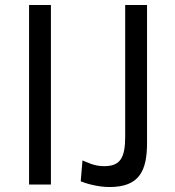

<svg xmlns="http://www.w3.org/2000/svg" viewBox="-20 -743 705 773"><path d="M97 -723V0H185V-723ZM572 -168V-723H484V-193C484 -107 464 -74 399 -74C357 -74 332 -90 312 -97L305 -13C319 -7 369 10 421 10C541 10 572 -55 572 -168Z"/></svg>

Font: United Sans
Style: Regular
Weight: 400
Designer: Pablo Impallari, Rodrigo Fuenzalida (Modified by Dan O. Williams)
Version: Version 1.000;PS 001.000;hotconv 1.0.88;makeotf.lib2.5.64775